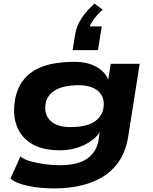

<svg xmlns="http://www.w3.org/2000/svg" viewBox="-20 -858 850 1068"><path d="M279 190Q204 190 136 176Q68 162 38 135L94 12Q113 29 149 39Q185 49 228 55Q271 61 311 61Q414 61 465.5 24Q517 -13 528 -78L535 -126L538 -127Q517 -94 481 -70Q445 -46 402 -34Q359 -22 312 -22Q212 -22 150.5 -62Q89 -102 68.5 -171.5Q48 -241 69 -329Q85 -384 115.5 -419.5Q146 -455 189 -476Q232 -497 284 -505.5Q336 -514 395 -514Q469 -514 519 -484.5Q569 -455 583 -411L581 -410L596 -503H757L693 -98Q678 -2 625 62Q572 126 484 158Q396 190 279 190ZM372 -151Q415 -151 451.5 -159Q488 -167 514.5 -188Q541 -209 552 -241Q569 -307 532 -345.5Q495 -384 416 -384Q373 -384 336.5 -375.5Q300 -367 274.5 -348Q249 -329 237 -297Q220 -230 256.5 -190.5Q293 -151 372 -151ZM384 -579 399 -672Q407 -716 435 -758.5Q463 -801 506 -838L551 -804Q515 -771 495 -741Q475 -711 470 -687L447 -711H546L525 -579Z"/></svg>

Font: Nunito Sans 7pt Expanded ExtraBold
Style: Italic
Weight: 800
Width: 7
Italic angle: -9°
Designer: Vernon Adams
Foundry: Vernon Adams
Version: Version 3.101;gftools[0.9.27]